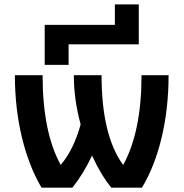

<svg xmlns="http://www.w3.org/2000/svg" viewBox="-20 -867 848 887"><path d="M621.1 -662.1H296.9V-567.4H186.5V-752H510.7V-846.7H621.1ZM549.8 -106.4Q633.8 -259.8 633.8 -519.5H758.8Q758.8 -365.2 726.6 -231Q694.3 -96.7 635.7 0H494.1Q443.4 -63.5 405.3 -148.4Q366.2 -65.4 314.5 0H171.9Q114.3 -96.7 81.5 -231.4Q48.8 -366.2 48.8 -519.5H176.8Q176.8 -257.8 259.8 -106.4H261.7Q321.3 -177.7 352.5 -292Q320.3 -412.1 321.3 -519.5H449.2Q449.2 -243.2 547.9 -106.4Z"/></svg>

Font: Mgen+ 1c bold
Style: Bold
Weight: 700
Designer: [Source Han Sans]
Ryoko NISHIZUKA  (kana & ideographs); Paul D. Hunt (Latin, Greek & Cyrillic); Wenlong ZHANG  (bopomofo
Version: Version 1.059.20150602